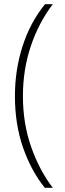

<svg xmlns="http://www.w3.org/2000/svg" viewBox="-20 -735 309 913"><path d="M51 -278Q51 -403 87.5 -516Q124 -629 194 -715H231Q164 -627 126.5 -515.5Q89 -404 89 -278Q89 -147 128.5 -35.5Q168 76 231 158H193Q129 79 90 -32Q51 -143 51 -278Z"/></svg>

Font: Noto Sans Lao Looped ExtraCondensed ExtraLight
Style: Regular
Weight: 200
Width: 2
Designer: Mark Frömberg, Ben Mitchell
Foundry: The Fontpad Ltd
Version: Version 1.002; ttfautohint (v1.8.4.7-5d5b)